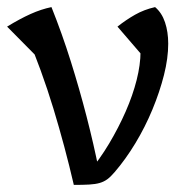

<svg xmlns="http://www.w3.org/2000/svg" viewBox="-29 -517 529 541"><path d="M179 4Q154 -104 121.5 -211Q89 -318 43 -427L79 -353L-9 -442Q27 -464 57 -477.5Q87 -491 116 -497Q146 -422 170.5 -344Q195 -266 215 -188.5Q235 -111 250 -36L219 -29Q252 -68 278.5 -112.5Q305 -157 325 -202.5Q345 -248 356 -291.5Q367 -335 367 -372Q367 -380 366.5 -387.5Q366 -395 364 -403L376 -356L302 -442Q326 -461 351.5 -475.5Q377 -490 408 -497Q427 -481 436 -454Q445 -427 445 -394Q445 -353 433 -305.5Q421 -258 400.5 -208.5Q380 -159 352.5 -113.5Q325 -68 294 -32Q283 -19 273.5 -12Q264 -5 252 -1.5Q240 2 222.5 3Q205 4 179 4Z"/></svg>

Font: Piazzolla 24pt Medium
Style: Regular
Weight: 500
Designer: Juan Pablo del Peral
Foundry: Huerta Tipografica
Version: Version 2.005